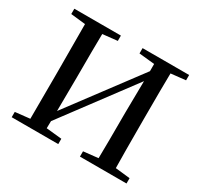

<svg xmlns="http://www.w3.org/2000/svg" viewBox="-153 -934 1181 1130"><g transform="rotate(30 437.5 -368.5)"><path d="M828.1 -701.2 728.5 -690.4Q726.6 -593.8 726.6 -393.6V-342.8Q726.6 -144.5 728.5 -46.9L828.1 -36.1V0H511.7V-36.1L611.3 -46.9Q613.3 -143.6 613.3 -356.4L616.2 -573.2L259.8 -95.7L258.8 -46.9L364.3 -36.1V0H47.9V-36.1L147.5 -46.9Q148.4 -143.6 148.4 -342.8V-393.6Q148.4 -591.8 147.5 -690.4L47.9 -701.2V-737.3H364.3V-701.2L264.6 -690.4Q262.7 -593.8 262.7 -393.6L260.7 -165L617.2 -641.6V-690.4L511.7 -701.2V-737.3H828.1Z"/></g></svg>

Font: GenYoMin TW TTF SemiBold
Style: Regular
Weight: 600
Version: Version 1.300